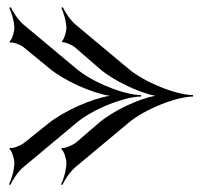

<svg xmlns="http://www.w3.org/2000/svg" viewBox="-20 -534 558 535"><path d="M150 -20 154 -19C160 -32 175 -56 191 -69L336 -190C382 -230 473 -265 518 -265V-269C473 -269 382 -304 336 -344L190 -466C175 -479 161 -501 155 -514L151 -512C157 -499 165 -474 165 -455C165 -446 158 -422 152 -419L154 -416C160 -418 182 -408 189 -402L257 -343C295 -310 366 -276 413 -267C366 -259 295 -225 256 -192L191 -136C183 -130 159 -119 153 -122L151 -118C158 -115 165 -90 165 -81C165 -60 157 -34 150 -20ZM5 -20 9 -19C15 -32 30 -56 46 -69L191 -190C237 -230 328 -265 373 -265V-269C328 -269 237 -304 191 -344L45 -466C30 -479 16 -501 10 -514L6 -512C12 -499 20 -474 20 -455C20 -446 13 -422 7 -419L8 -415C15 -418 38 -409 45 -403L117 -344C159 -309 235 -275 286 -267C235 -259 159 -225 116 -191L46 -135C39 -129 14 -119 8 -122L6 -119C13 -115 20 -90 20 -81C20 -60 12 -34 5 -20Z"/></svg>

Font: Armata Saber
Style: Rg
Weight: 400
Designer: Jasper
Foundry: Cannot Into Space Fonts
Version: Version 0.970